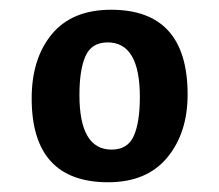

<svg xmlns="http://www.w3.org/2000/svg" viewBox="-20 -706 450 394"><path d="M208 -686Q365 -686 365 -512Q365 -433 323 -382.5Q281 -332 202 -332Q45 -332 45 -504Q45 -586 86.5 -636Q128 -686 208 -686ZM201 -619Q168 -619 155.5 -591Q143 -563 143 -511Q143 -399 209 -399Q242 -399 254.5 -427Q267 -455 267 -507Q267 -619 201 -619Z"/></svg>

Font: Amaranth
Style: Regular
Weight: 400
Designer: Gesine Todt
Foundry: Gesine Todt
Version: Version 1.000